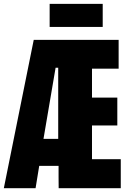

<svg xmlns="http://www.w3.org/2000/svg" viewBox="-25 -987 677 1007"><path d="M235.4 -845.7V-966.8H513.7V-845.7ZM282.7 0 282.2 -58.6V-117.2H180.7L161.6 0H-4.9L151.9 -777.8H597.2V-627H457.5V-475.1H590.3V-329.1H457.5V-151.9H608.4V0ZM280.3 -631.8H266.6L203.1 -258.8H280.3Z"/></svg>

Font: Anton
Style: Regular
Weight: 400
Foundry: vernon adams
Version: Version 1.000